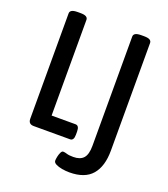

<svg xmlns="http://www.w3.org/2000/svg" viewBox="-157 -813 967 1103"><g transform="rotate(20 326.5 -261.0)"><path d="M396 180Q374 180 351 176Q328 172 312.5 164Q297 156 297 144Q297 135 300 120Q303 105 309 92.5Q315 80 323 80Q333 80 346.5 84.5Q360 89 387 89Q429 89 449 66.5Q469 44 469 -9V-677Q469 -689 480 -695.5Q491 -702 516 -702H531Q557 -702 567.5 -695.5Q578 -689 578 -677V-19Q578 77 534 128.5Q490 180 396 180ZM113 0Q80 0 80 -33V-677Q80 -689 91 -695.5Q102 -702 127 -702H143Q168 -702 178.5 -695.5Q189 -689 189 -677V-92H335Q358 -92 358 -56V-36Q358 0 335 0Z"/></g></svg>

Font: Asap Semi Condensed Medium
Style: Regular
Weight: 500
Width: 4
Designer: Pablo Cosgaya
Foundry: Omnibus-Type
Version: Version 3.001; ttfautohint (v1.8.4.7-5d5b)